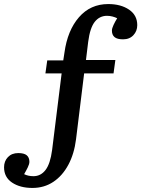

<svg xmlns="http://www.w3.org/2000/svg" viewBox="-102 -734 697 947"><path d="M58 193Q-3 193 -42.5 166.5Q-82 140 -82 91Q-82 61 -63 41Q-44 21 -12 21Q17 21 30 32Q43 43 43 64Q43 75 35 91.5Q27 108 17 125Q37 135 63 135Q99 135 122.5 104.5Q146 74 155 6L202 -372H122L131 -436H210L216 -475Q231 -584 287.5 -649Q344 -714 432 -714Q494 -714 534.5 -686.5Q575 -659 575 -610Q575 -581 556 -560.5Q537 -540 505 -540Q476 -540 463 -551Q450 -562 450 -583Q450 -594 458 -611Q466 -628 476 -644Q466 -649 453 -652.5Q440 -656 426 -656Q389 -656 365.5 -626.5Q342 -597 333 -528L322 -438H467L458 -372H313L273 -47Q264 25 235 79Q206 133 161 163Q116 193 58 193Z"/></svg>

Font: Literata 12pt Medium
Style: Regular
Weight: 500
Designer: Latin by Veronika Burian and Jose Scaglione. Greek by Irene Vlachou. Cyrillic by Vera Evstafieva.
Foundry: TypeTogether
Version: Version 3.002